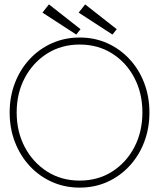

<svg xmlns="http://www.w3.org/2000/svg" viewBox="-20 -843 746 875"><path d="M56 -330.5Q56 -242.5 93.2 -172.2Q130.5 -102 195.2 -61Q260 -20 343 -20Q426.5 -20 491 -61Q555.5 -102 592.2 -172.2Q629 -242.5 629 -330.5Q629 -418.5 592.2 -488.5Q555.5 -558.5 491 -599.2Q426.5 -640 343 -640Q260 -640 195.2 -599.2Q130.5 -558.5 93.2 -488.5Q56 -418.5 56 -330.5ZM24 -330.5Q24 -402.5 48 -464.8Q72 -527 115.2 -573.5Q158.5 -620 216.8 -646Q275 -672 343 -672Q411.5 -672 469.2 -646Q527 -620 570.2 -573.5Q613.5 -527 637.2 -464.8Q661 -402.5 661 -330.5Q661 -258 637.2 -195.8Q613.5 -133.5 570.2 -86.8Q527 -40 469.2 -14Q411.5 12 343 12Q275 12 216.8 -14Q158.5 -40 115.2 -86.8Q72 -133.5 48 -195.8Q24 -258 24 -330.5ZM492.5 -685.5 338.5 -785.5 368 -823 512 -710ZM327.5 -685.5 173.5 -785.5 203 -823 347 -710Z"/></svg>

Font: League Spartan Extralight
Style: Regular
Weight: 200
Foundry: The League of Moveable Type
Version: Version 2.300; ttfautohint (v1.8.3)